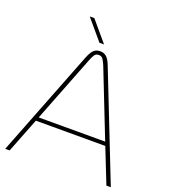

<svg xmlns="http://www.w3.org/2000/svg" viewBox="-156 -991 968 1102"><g transform="rotate(20 327.5 -440.0)"><path d="M5 0 259 -650Q273 -685 288 -699Q303 -713 326 -713Q350 -713 365.5 -699Q381 -685 394 -651L650 0H623L539 -212H115L32 0ZM124 -235H530L370 -642Q361 -664 352 -677Q343 -690 326 -690Q309 -690 300.5 -677.5Q292 -665 283 -642ZM305 -757 201 -880H229L333 -757Z"/></g></svg>

Font: MuseoModerno SemiBold Thin
Style: Regular
Weight: 250
Version: Version 1.001